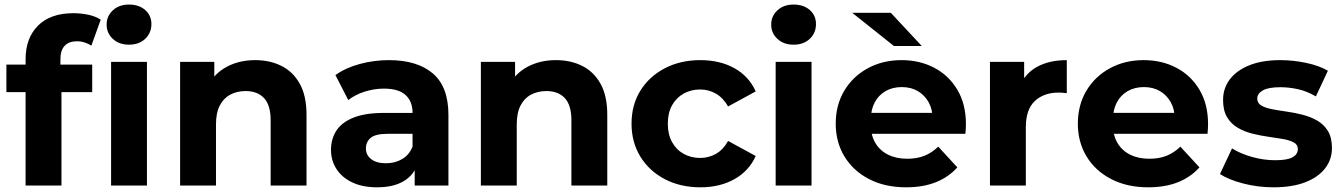

<svg xmlns="http://www.w3.org/2000/svg" viewBox="-20 -807 5837 835"><path d="M91.3 0V-550.2Q91.3 -641.1 145.1 -695.3Q199 -749.6 299.1 -749.6Q332.7 -749.6 364.3 -742.8Q396 -736 418 -721.4L377.3 -608.4Q364.5 -617 348.1 -622.3Q331.8 -627.5 314.2 -627.5Q280 -627.5 261.3 -607.9Q242.7 -588.4 242.7 -548.8V-498.6L247.3 -431.6V0ZM7.8 -406.3V-526.1H381V-406.3ZM463.1 0V-537.9H619.1V0ZM541.1 -612.7Q497.8 -612.7 470.7 -637.9Q443.7 -663 443.7 -700Q443.7 -736.9 470.7 -762.1Q497.8 -787.2 541.1 -787.2Q584.4 -787.2 611.4 -763.5Q638.5 -739.7 638.5 -702.8Q638.5 -664 611.7 -638.4Q585 -612.7 541.1 -612.7Z M763.3 0V-537.9H912V-388.8L884 -433.6Q913 -488.4 966.9 -516.9Q1020.8 -545.5 1089.6 -545.5Q1153.8 -545.5 1204.2 -520.3Q1254.6 -495.1 1283.8 -442.6Q1313 -390.2 1313 -307.8V0H1157V-284.5Q1157 -349.3 1128.5 -380.2Q1099.9 -411 1048.4 -411Q1010.9 -411 981.4 -395.4Q952 -379.8 935.7 -347.9Q919.3 -316.1 919.3 -266.1V0Z M1783.5 0V-104.8L1774.2 -128.4V-316.1Q1774.2 -366.3 1743.6 -393.9Q1713.1 -421.6 1649.6 -421.6Q1607.2 -421.6 1565.6 -408.3Q1524 -395 1494.6 -371.9L1438.8 -480.5Q1483.2 -512.3 1545.1 -528.9Q1607 -545.5 1671 -545.5Q1794.5 -545.5 1862.3 -487.7Q1930.2 -429.8 1930.2 -307.3V0ZM1620.1 7.6Q1557.3 7.6 1512.3 -13.6Q1467.3 -34.8 1443.4 -71.8Q1419.5 -108.8 1419.5 -155.2Q1419.5 -202.7 1442.9 -238.8Q1466.2 -274.9 1517.2 -295.4Q1568.2 -315.9 1650.2 -315.9H1792.5V-225.1H1667.5Q1612.2 -225.1 1591.7 -207.2Q1571.3 -189.4 1571.3 -161.6Q1571.3 -132.3 1594.6 -114.7Q1617.8 -97 1658.5 -97Q1697.8 -97 1729.1 -115.3Q1760.3 -133.5 1774.2 -170.2L1797.7 -97.7Q1781.1 -46.4 1736.1 -19.4Q1691.1 7.6 1620.1 7.6Z M2071.3 0V-537.9H2220V-388.8L2192 -433.6Q2221 -488.4 2274.9 -516.9Q2328.8 -545.5 2397.6 -545.5Q2461.8 -545.5 2512.2 -520.3Q2562.6 -495.1 2591.8 -442.6Q2621 -390.2 2621 -307.8V0H2465V-284.5Q2465 -349.3 2436.5 -380.2Q2407.9 -411 2356.4 -411Q2318.9 -411 2289.4 -395.4Q2260 -379.8 2243.7 -347.9Q2227.3 -316.1 2227.3 -266.1V0Z M3025.9 7.6Q2939.2 7.6 2871.3 -27.8Q2803.4 -63.2 2764.9 -125.9Q2726.5 -188.6 2726.5 -269.2Q2726.5 -350.4 2764.9 -412.6Q2803.4 -474.7 2871.3 -510.1Q2939.2 -545.5 3025.9 -545.5Q3110.8 -545.5 3174 -510.4Q3237.2 -475.2 3266.6 -409.5L3146.5 -344Q3124.7 -382 3093.2 -399.9Q3061.8 -417.8 3024.9 -417.8Q2985.5 -417.8 2953.4 -400.1Q2921.3 -382.3 2902.8 -349.2Q2884.3 -316 2884.3 -269.2Q2884.3 -222.3 2902.8 -189Q2921.3 -155.6 2953.4 -137.9Q2985.5 -120.1 3024.9 -120.1Q3061.8 -120.1 3093.2 -137.7Q3124.7 -155.3 3146.5 -194L3266.6 -128.5Q3237.2 -63.3 3174 -27.9Q3110.8 7.6 3025.9 7.6Z M3353.3 0V-537.9H3509.3V0ZM3431.3 -612.7Q3388 -612.7 3361 -637.9Q3333.9 -663 3333.9 -700Q3333.9 -736.9 3361 -762.1Q3388 -787.2 3431.3 -787.2Q3474.6 -787.2 3501.7 -763.5Q3528.7 -739.7 3528.7 -702.8Q3528.7 -664 3502 -638.4Q3475.2 -612.7 3431.3 -612.7Z M3920.7 7.6Q3828.6 7.6 3759.5 -28.2Q3690.4 -64 3652.4 -126.7Q3614.5 -189.4 3614.5 -269.2Q3614.5 -349.8 3651.6 -412.3Q3688.8 -474.7 3753.9 -510.1Q3819 -545.5 3900.9 -545.5Q3980.1 -545.5 4043.5 -512Q4106.9 -478.5 4143.8 -416.1Q4180.8 -353.7 4180.8 -266.8Q4180.8 -257.8 4180.1 -246.3Q4179.4 -234.8 4178.4 -225.2H3741.1V-316.1H4095.8L4035.6 -288.9Q4036.2 -330.6 4018.9 -361.8Q4001.7 -393.1 3971.7 -410.7Q3941.8 -428.3 3901.7 -428.3Q3861.7 -428.3 3831.2 -410.7Q3800.7 -393.1 3784 -361.5Q3767.3 -330 3767.3 -287.1V-262.8Q3767.3 -218.7 3786.7 -185.6Q3806.1 -152.4 3841.8 -134.5Q3877.5 -116.6 3925.3 -116.6Q3968.1 -116.6 4000.5 -129.6Q4032.8 -142.6 4060.4 -169.2L4143.4 -79.2Q4105.8 -36.8 4050.1 -14.6Q3994.3 7.6 3920.7 7.6ZM3867.6 -607 3686.3 -751.3H3854.2L3988.7 -607Z M4285.3 0V-537.9H4434V-385.6L4413.4 -429.6Q4437.2 -487 4490.1 -516.3Q4543 -545.5 4619.4 -545.5V-401.7Q4609.2 -403 4601 -403.7Q4592.9 -404.4 4584.5 -404.4Q4519.6 -404.4 4480.5 -367.7Q4441.3 -330.9 4441.3 -253.9V0Z M4973.7 7.6Q4881.6 7.6 4812.5 -28.2Q4743.4 -64 4705.4 -126.7Q4667.5 -189.4 4667.5 -269.2Q4667.5 -349.8 4704.6 -412.3Q4741.8 -474.7 4806.9 -510.1Q4872 -545.5 4953.9 -545.5Q5033.1 -545.5 5096.5 -512Q5159.9 -478.5 5196.8 -416.1Q5233.8 -353.7 5233.8 -266.8Q5233.8 -257.8 5233.1 -246.3Q5232.4 -234.8 5231.4 -225.2H4794.1V-316.1H5148.8L5088.6 -288.9Q5089.2 -330.6 5071.9 -361.8Q5054.7 -393.1 5024.7 -410.7Q4994.8 -428.3 4954.7 -428.3Q4914.7 -428.3 4884.2 -410.7Q4853.7 -393.1 4837 -361.5Q4820.3 -330 4820.3 -287.1V-262.8Q4820.3 -218.7 4839.7 -185.6Q4859.1 -152.4 4894.8 -134.5Q4930.5 -116.6 4978.3 -116.6Q5021.1 -116.6 5053.5 -129.6Q5085.8 -142.6 5113.4 -169.2L5196.4 -79.2Q5158.8 -36.8 5103.1 -14.6Q5047.3 7.6 4973.7 7.6Z M5518.5 7.6Q5450.3 7.6 5386.9 -8.9Q5323.4 -25.4 5285.6 -50L5338 -161.6Q5374.6 -138.6 5425.1 -124.4Q5475.7 -110.2 5525.3 -110.2Q5579 -110.2 5601.7 -123.2Q5624.3 -136.3 5624.3 -159.1Q5624.3 -177.8 5606.7 -187.5Q5589.1 -197.2 5560.2 -202.3Q5531.3 -207.4 5496.6 -212.2Q5461.9 -217.1 5427 -225.7Q5392.1 -234.4 5363.2 -251.2Q5334.3 -268 5316.7 -297Q5299.1 -326 5299.1 -372.4Q5299.1 -423.2 5328.7 -462.2Q5358.4 -501.2 5414 -523.4Q5469.6 -545.5 5547.7 -545.5Q5603.5 -545.5 5660.1 -533.6Q5716.8 -521.7 5755 -499.3L5702.6 -387.7Q5663.7 -410.7 5624.4 -419.2Q5585.1 -427.7 5548.3 -427.7Q5495.6 -427.7 5471.7 -413.7Q5447.7 -399.7 5447.7 -378.2Q5447.7 -358.4 5465.3 -348.1Q5482.9 -337.9 5511.8 -332.2Q5540.7 -326.5 5575.4 -321.7Q5610.1 -316.9 5644.8 -308Q5679.6 -299.1 5708.5 -282.6Q5737.4 -266.1 5755 -237.4Q5772.6 -208.7 5772.6 -162.9Q5772.6 -113.3 5742.8 -74.8Q5713 -36.2 5656.3 -14.3Q5599.7 7.6 5518.5 7.6Z"/></svg>

Font: Montserrat Thin
Style: Regular
Weight: 100
Designer: Julieta Ulanovsky
Foundry: Julieta Ulanovsky
Version: Version 9.000